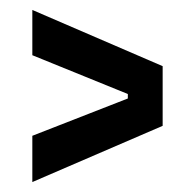

<svg xmlns="http://www.w3.org/2000/svg" viewBox="-20 -517 392 386"><path d="M45 -151V-244L237 -319V-328L45 -406V-497L307 -384V-264Z"/></svg>

Font: Bricolage Grotesque Condensed
Style: Regular
Weight: 400
Width: 3
Designer: Mathieu Triay
Foundry: Atelier Triay
Version: Version 1.000;gftools[0.9.30]